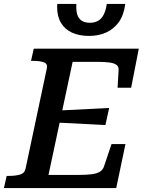

<svg xmlns="http://www.w3.org/2000/svg" viewBox="-44 -958 735 978"><path d="M248 -938Q248 -934 247.5 -930.5Q247 -927 247 -922Q247 -874 267 -841Q287 -808 323.5 -791.5Q360 -775 410 -775Q459 -775 498 -793Q537 -811 562 -846.5Q587 -882 594 -938H500Q495 -905 484.5 -884Q474 -863 456.5 -852.5Q439 -842 414 -842Q389 -842 372.5 -852.5Q356 -863 349.5 -884Q343 -905 345 -938ZM595 -224 548 0H-24L-10 -62H1Q34 -62 57.5 -68.5Q81 -75 86 -98L195 -612Q199 -634 178.5 -641Q158 -648 125 -648H114L128 -710H663L624 -511H555L560 -599Q562 -617 550.5 -626.5Q539 -636 515 -639.5Q491 -643 451 -643H326L203 -67H355Q397 -67 423.5 -70.5Q450 -74 465 -83.5Q480 -93 486 -111L524 -224ZM250 -395Q294 -397 337.5 -399Q381 -401 424.5 -403.5Q468 -406 512 -408L493 -321Q451 -323 408 -325.5Q365 -328 322.5 -330Q280 -332 237 -334Z"/></svg>

Font: Roboto Serif Medium
Style: Italic
Weight: 500
Italic angle: -10°
Designer: Greg Gazdowicz
Foundry: Commercial Type
Version: Version 1.008